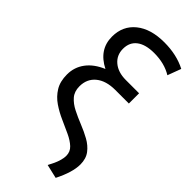

<svg xmlns="http://www.w3.org/2000/svg" viewBox="-297 -788 1061 1061"><g transform="rotate(45 233.0 -258.0)"><path d="M396 219.5 314.5 200.5Q335.5 162 343.5 136.5Q351.5 111 351.5 92Q351.5 60 328.8 38.8Q306 17.5 270 0.8Q234 -16 193.8 -33.8Q153.5 -51.5 117.5 -76Q81.5 -100.5 58.8 -137.2Q36 -174 36 -229Q36 -285.5 69 -329.8Q102 -374 165 -400.5Q64 -451.5 64 -552.5Q64 -636.5 125 -685.8Q186 -735 291 -735Q388.5 -735 461 -697L431.5 -618Q374 -653.5 293.5 -653.5Q226.5 -653.5 190.5 -626.2Q154.5 -599 154.5 -548Q154.5 -498 191 -467.5Q227.5 -437 287.5 -437H391.5V-357H285.5Q213.5 -357 172.2 -323.2Q131 -289.5 131 -231Q131 -191 153.2 -165.2Q175.5 -139.5 210.8 -121.8Q246 -104 285.5 -88.2Q325 -72.5 360.2 -53Q395.5 -33.5 418 -4Q440.5 25.5 440.5 71Q440.5 131.5 396 219.5Z"/></g></svg>

Font: Geologica Light
Style: Regular
Weight: 300
Designer: Sindre Bremnes, Frode Helland
Foundry: Monokrom Skriftforlag AS
Version: Version 1.010; ttfautohint (v1.8.4.7-5d5b);gftools[0.9.28]